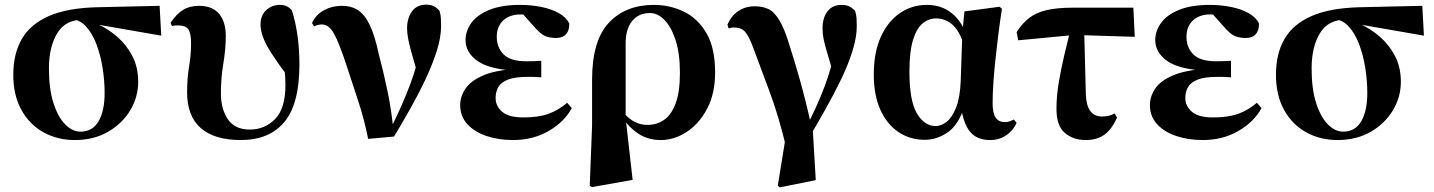

<svg xmlns="http://www.w3.org/2000/svg" viewBox="-20 -584 6154 824"><path d="M301 17Q227 17 167 -16Q107 -49 72 -112Q37 -175 37 -263Q37 -353 73.5 -416.5Q110 -480 189.5 -515Q269 -550 399 -553L665 -559L672 -431L373 -483L341 -500Q262 -501 226 -442Q190 -383 190 -290Q190 -202 209.5 -141.5Q229 -81 260 -50Q291 -19 325 -19Q377 -19 403 -63.5Q429 -108 429 -185Q429 -239 420 -294.5Q411 -350 393 -396.5Q375 -443 347.5 -472Q320 -501 284 -502L310 -511Q354 -501 400 -480Q446 -459 485 -424.5Q524 -390 548.5 -342.5Q573 -295 573 -233Q573 -167 538.5 -110Q504 -53 443 -18Q382 17 301 17Z M1013 17Q901 17 842 -34Q783 -85 783 -188Q783 -247 791.5 -298.5Q800 -350 800 -397Q800 -442 788 -458.5Q776 -475 743 -475Q736 -475 730 -474.5Q724 -474 718 -472L712 -486Q737 -524 765.5 -541.5Q794 -559 834 -559Q891 -559 920 -525Q949 -491 949 -429Q949 -374 938.5 -311.5Q928 -249 928 -184Q928 -116 958 -72Q988 -28 1052 -28Q1117 -28 1161 -73.5Q1205 -119 1205 -219Q1205 -251 1201 -289Q1197 -327 1191 -358H1212L1213 -259Q1170 -316 1144.5 -356Q1119 -396 1108.5 -425.5Q1098 -455 1098 -478Q1098 -518 1122.5 -540.5Q1147 -563 1181 -563Q1199 -563 1211 -557Q1223 -551 1233 -539Q1249 -487 1257 -429.5Q1265 -372 1265 -307Q1265 -138 1200.5 -60.5Q1136 17 1013 17Z M1560 12Q1542 -77 1516 -154.5Q1490 -232 1467 -304Q1436 -398 1414 -438.5Q1392 -479 1362 -479Q1344 -479 1328 -471L1319 -485Q1336 -522 1371 -540.5Q1406 -559 1446 -559Q1488 -559 1517 -540Q1546 -521 1567.5 -475.5Q1589 -430 1606 -350Q1625 -279 1643 -193.5Q1661 -108 1669 -16H1649L1657 -33Q1682 -83 1702.5 -129.5Q1723 -176 1740 -221Q1757 -266 1769.5 -313Q1782 -360 1791 -411L1782 -236Q1757 -317 1742 -373Q1727 -429 1727 -462Q1727 -506 1748 -535Q1769 -564 1809 -564Q1828 -564 1840.5 -558Q1853 -552 1866 -538Q1871 -522 1872 -507.5Q1873 -493 1873 -472Q1873 -424 1854.5 -365.5Q1836 -307 1806 -243.5Q1776 -180 1740.5 -117Q1705 -54 1671 2Z M2182 17Q2119 17 2067.5 -0.5Q2016 -18 1985.5 -51.5Q1955 -85 1955 -133Q1955 -170 1978 -204Q2001 -238 2055.5 -261Q2110 -284 2204 -289V-280Q2083 -285 2030.5 -321.5Q1978 -358 1978 -412Q1978 -452 2003.5 -486.5Q2029 -521 2081 -542Q2133 -563 2212 -563Q2260 -563 2304 -554Q2348 -545 2379.5 -527Q2411 -509 2423 -483Q2424 -454 2409.5 -437.5Q2395 -421 2366 -421Q2342 -421 2321.5 -428.5Q2301 -436 2271 -471L2205 -545L2269 -547L2298 -518Q2270 -520 2250 -521Q2230 -522 2213 -522Q2168 -522 2140 -496.5Q2112 -471 2112 -426Q2112 -380 2141.5 -350.5Q2171 -321 2239 -321Q2255 -321 2269.5 -321.5Q2284 -322 2303 -323V-252Q2278 -254 2265 -254Q2252 -254 2242 -254Q2190 -254 2160.5 -242.5Q2131 -231 2119 -211Q2107 -191 2107 -163Q2107 -129 2135 -104.5Q2163 -80 2226 -80Q2291 -80 2334 -95.5Q2377 -111 2414 -143L2434 -120Q2402 -61 2335 -22Q2268 17 2182 17Z M2511 213 2521 -45V-242Q2521 -410 2593 -486.5Q2665 -563 2786 -563Q2855 -563 2915 -534Q2975 -505 3012 -441.5Q3049 -378 3049 -273Q3049 -182 3014.5 -117Q2980 -52 2926.5 -17.5Q2873 17 2816 17Q2761 17 2720 -10Q2679 -37 2653 -78H2648L2665 -91Q2682 -72 2706 -60Q2730 -48 2759 -48Q2799 -48 2830 -69.5Q2861 -91 2879.5 -140Q2898 -189 2898 -271Q2898 -356 2879 -413Q2860 -470 2831 -499Q2802 -528 2770 -528Q2721 -528 2693.5 -494.5Q2666 -461 2665 -402V-83L2666 -69L2695 188L2520 219Z M3318 213 3358 -34 3356 57Q3322 -87 3281 -195.5Q3240 -304 3216 -370Q3200 -414 3187.5 -434Q3175 -454 3161.5 -460Q3148 -466 3128 -466Q3118 -466 3107 -462L3102 -478Q3118 -516 3148.5 -536.5Q3179 -557 3219 -557Q3252 -557 3277 -545.5Q3302 -534 3324.5 -497.5Q3347 -461 3369 -387Q3389 -326 3414 -237Q3439 -148 3460 -52L3467 -49L3481 189L3327 220ZM3455 2 3433 -25Q3460 -76 3481.5 -123Q3503 -170 3520 -216Q3537 -262 3550 -309Q3563 -356 3572 -407L3565 -236Q3545 -308 3532.5 -349Q3520 -390 3515 -414.5Q3510 -439 3510 -461Q3510 -508 3531.5 -535.5Q3553 -563 3591 -563Q3611 -563 3624 -557Q3637 -551 3650 -537Q3655 -520 3656 -506Q3657 -492 3657 -472Q3657 -424 3638.5 -365Q3620 -306 3589.5 -243Q3559 -180 3523.5 -117Q3488 -54 3455 2Z M3949 16Q3885 16 3835.5 -17.5Q3786 -51 3758 -113.5Q3730 -176 3730 -264Q3730 -360 3760.5 -426.5Q3791 -493 3842.5 -528Q3894 -563 3958 -563Q4029 -563 4076.5 -517Q4124 -471 4136 -394H4142L4121 -375Q4109 -422 4090.5 -450.5Q4072 -479 4048.5 -492Q4025 -505 3998 -505Q3966 -505 3940 -484Q3914 -463 3898.5 -413Q3883 -363 3883 -276Q3883 -152 3915 -97.5Q3947 -43 3996 -43Q4020 -43 4043.5 -62Q4067 -81 4083.5 -123Q4100 -165 4103 -235L4110 -441L4119 -535L4270 -555L4280 -546Q4271 -489 4264 -432.5Q4257 -376 4251.5 -323.5Q4246 -271 4243 -224.5Q4240 -178 4240 -140Q4240 -99 4253 -79.5Q4266 -60 4292 -60Q4305 -60 4314 -63.5Q4323 -67 4331 -71L4343 -57Q4330 -26 4300 -4.5Q4270 17 4229 17Q4174 17 4144.5 -17Q4115 -51 4104 -127L4120 -129Q4093 -47 4046.5 -15.5Q4000 16 3949 16Z M4350 -411 4343 -446Q4367 -484 4397 -507Q4427 -530 4471.5 -540.5Q4516 -551 4582 -551H4844L4850 -426L4591 -434ZM4639 17Q4586 17 4550 -13.5Q4514 -44 4514 -116Q4514 -172 4524 -231Q4534 -290 4547.5 -347Q4561 -404 4573 -452H4633L4640 -181Q4642 -129 4660 -106.5Q4678 -84 4709 -84Q4725 -84 4738 -87Q4751 -90 4764 -97L4774 -79Q4752 -30 4720.5 -6.5Q4689 17 4639 17Z M5142 17Q5079 17 5027.5 -0.5Q4976 -18 4945.5 -51.5Q4915 -85 4915 -133Q4915 -170 4938 -204Q4961 -238 5015.5 -261Q5070 -284 5164 -289V-280Q5043 -285 4990.5 -321.5Q4938 -358 4938 -412Q4938 -452 4963.5 -486.5Q4989 -521 5041 -542Q5093 -563 5172 -563Q5220 -563 5264 -554Q5308 -545 5339.5 -527Q5371 -509 5383 -483Q5384 -454 5369.5 -437.5Q5355 -421 5326 -421Q5302 -421 5281.5 -428.5Q5261 -436 5231 -471L5165 -545L5229 -547L5258 -518Q5230 -520 5210 -521Q5190 -522 5173 -522Q5128 -522 5100 -496.5Q5072 -471 5072 -426Q5072 -380 5101.5 -350.5Q5131 -321 5199 -321Q5215 -321 5229.5 -321.5Q5244 -322 5263 -323V-252Q5238 -254 5225 -254Q5212 -254 5202 -254Q5150 -254 5120.5 -242.5Q5091 -231 5079 -211Q5067 -191 5067 -163Q5067 -129 5095 -104.5Q5123 -80 5186 -80Q5251 -80 5294 -95.5Q5337 -111 5374 -143L5394 -120Q5362 -61 5295 -22Q5228 17 5142 17Z M5720 17Q5646 17 5586 -16Q5526 -49 5491 -112Q5456 -175 5456 -263Q5456 -353 5492.5 -416.5Q5529 -480 5608.5 -515Q5688 -550 5818 -553L6084 -559L6091 -431L5792 -483L5760 -500Q5681 -501 5645 -442Q5609 -383 5609 -290Q5609 -202 5628.5 -141.5Q5648 -81 5679 -50Q5710 -19 5744 -19Q5796 -19 5822 -63.5Q5848 -108 5848 -185Q5848 -239 5839 -294.5Q5830 -350 5812 -396.5Q5794 -443 5766.5 -472Q5739 -501 5703 -502L5729 -511Q5773 -501 5819 -480Q5865 -459 5904 -424.5Q5943 -390 5967.5 -342.5Q5992 -295 5992 -233Q5992 -167 5957.5 -110Q5923 -53 5862 -18Q5801 17 5720 17Z"/></svg>

Font: Noto Serif JP Black
Style: Regular
Weight: 900
Designer: Ryoko NISHIZUKA 西塚涼子 (kana & ideographs); Frank Grießhammer (Latin, Greek & Cyrillic); Wenlong ZHANG 张文龙 (bopomofo); San
Foundry: Adobe
Version: Version 2.003-H1;hotconv 1.1.1;makeotfexe 2.6.0